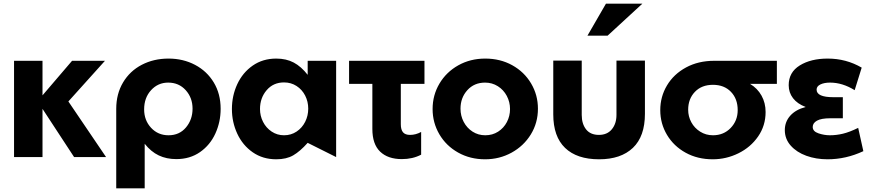

<svg xmlns="http://www.w3.org/2000/svg" viewBox="-20 -850 4730 1039"><path d="M210 -521H56V0H210V-261L381 0H554L350 -301L548 -521H370L210 -334Z M1022 -262Q1022 -321 985 -362Q948 -403 890 -403Q835 -403 797.5 -362Q760 -321 760 -258Q760 -199 797.5 -158.5Q835 -118 892 -118Q951 -118 986.5 -160.5Q1022 -203 1022 -262ZM892 -533Q971 -533 1035.5 -499Q1100 -465 1137 -403.5Q1174 -342 1174 -261Q1174 -190 1145.5 -127.5Q1117 -65 1062.5 -27Q1008 11 934 11Q881 11 839 -9Q797 -29 763 -72V169H609V-261Q609 -342 646 -404Q683 -466 747.5 -499.5Q812 -533 892 -533Z M1517 -404Q1555 -404 1585 -384.5Q1615 -365 1631.5 -332.5Q1648 -300 1648 -262Q1648 -224 1631.5 -191Q1615 -158 1585 -138Q1555 -118 1517 -118Q1480 -118 1450 -138Q1420 -158 1403.5 -190.5Q1387 -223 1387 -260Q1387 -320 1423 -362Q1459 -404 1517 -404ZM1799 -521H1645V-445Q1610 -490 1569.5 -511.5Q1529 -533 1475 -533Q1402 -533 1347.5 -495Q1293 -457 1264 -394.5Q1235 -332 1235 -260Q1235 -189 1264 -126.5Q1293 -64 1347.5 -26Q1402 12 1475 12Q1530 12 1567 -9.5Q1604 -31 1645 -77L1799 0Z M2277 -521V-396H2149V-178Q2149 -148 2161 -134Q2173 -120 2199 -120Q2230 -120 2259 -136V-13Q2213 11 2155 11Q2079 11 2037 -29.5Q1995 -70 1995 -152V-396H1869V-521Z M2891 -262Q2891 -336 2854 -398.5Q2817 -461 2752 -497Q2687 -533 2606 -533Q2525 -533 2460 -496.5Q2395 -460 2358 -397.5Q2321 -335 2321 -260Q2321 -186 2357.5 -123.5Q2394 -61 2459 -24.5Q2524 12 2605 12Q2683 12 2748.5 -24Q2814 -60 2852.5 -122.5Q2891 -185 2891 -262ZM2740 -260Q2740 -222 2723 -189.5Q2706 -157 2675.5 -137.5Q2645 -118 2606 -118Q2568 -118 2537.5 -137.5Q2507 -157 2489.5 -190Q2472 -223 2472 -262Q2472 -321 2509 -362Q2546 -403 2605 -403Q2643 -403 2674 -383.5Q2705 -364 2722.5 -331Q2740 -298 2740 -260Z M3316 -522V-228Q3316 -181 3291 -150.5Q3266 -120 3221 -120Q3175 -120 3151.5 -150Q3128 -180 3128 -228V-522H2974V-231Q2974 -111 3038 -49.5Q3102 12 3222 12Q3340 12 3405 -50Q3470 -112 3470 -234V-522ZM3159 -657H3268L3456 -830H3259Z M4123 -244Q4123 -170 4082.5 -111.5Q4042 -53 3976 -20.5Q3910 12 3837 12Q3755 12 3690.5 -23.5Q3626 -59 3589.5 -120Q3553 -181 3553 -254Q3553 -327 3589.5 -388Q3626 -449 3692.5 -485Q3759 -521 3845 -521H4184V-396H4039Q4079 -372 4101 -332.5Q4123 -293 4123 -244ZM3972 -254Q3972 -315 3935.5 -353Q3899 -391 3838 -391Q3777 -391 3740.5 -353Q3704 -315 3704 -256Q3704 -220 3721 -188.5Q3738 -157 3769 -137.5Q3800 -118 3838 -118Q3896 -118 3934 -157.5Q3972 -197 3972 -254Z M4471 -118Q4506 -118 4541.5 -126.5Q4577 -135 4624 -158L4652 -32Q4558 12 4458 12Q4396 12 4343.5 -7Q4291 -26 4259 -62Q4227 -98 4227 -146Q4227 -191 4256.5 -224Q4286 -257 4340 -271Q4295 -288 4271.5 -318.5Q4248 -349 4248 -389Q4248 -459 4308 -496Q4368 -533 4459 -533Q4559 -533 4643 -484L4605 -362Q4539 -403 4472 -403Q4440 -403 4419.5 -393Q4399 -383 4399 -365Q4399 -324 4490 -324H4541V-210H4474Q4424 -210 4401 -197Q4378 -184 4378 -163Q4378 -139 4409 -128.5Q4440 -118 4471 -118Z"/></svg>

Font: Geom
Style: Bold
Weight: 700
Version: Version 1.102